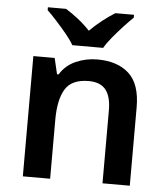

<svg xmlns="http://www.w3.org/2000/svg" viewBox="-54 -814 748 862"><g transform="rotate(5 320.0 -383.0)"><path d="M369 -552Q460 -552 511.5 -505Q563 -458 563 -353V0H440V-329Q440 -391 415.5 -421.5Q391 -452 339 -452Q262 -452 233 -404Q204 -356 204 -266V0H81V-542H177L194 -470H201Q227 -512 272.5 -532Q318 -552 369 -552ZM251 -606Q238 -629 215.5 -656Q193 -683 169.5 -709Q146 -735 127 -753V-766H209Q235 -750 264.5 -727Q294 -704 319 -677Q346 -704 375.5 -727Q405 -750 431 -766H515V-753Q496 -735 472 -709Q448 -683 425.5 -656Q403 -629 390 -606Z"/></g></svg>

Font: Noto Sans New Tai Lue SemiBold
Style: Regular
Weight: 600
Version: Version 2.003